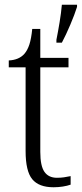

<svg xmlns="http://www.w3.org/2000/svg" viewBox="-20 -780 345 810"><path d="M206 10Q144 10 116 -24Q88 -58 88 -143V-496H17V-525Q60 -527 83 -553Q96 -568 104 -592.5Q112 -617 116 -658H150V-536H269V-496H150V-139Q150 -80 167.5 -55Q185 -30 220 -30Q237 -30 250 -32Q263 -34 278 -37V-1Q264 4 245 7Q226 10 206 10ZM218 -612Q225 -647 231.5 -686.5Q238 -726 241 -760H305V-751Q295 -719 276.5 -675.5Q258 -632 241 -600H218Z"/></svg>

Font: Noto Serif Lao SemiCondensed Light
Style: Regular
Weight: 300
Width: 4
Designer: Monotype Design Team
Foundry: Monotype Imaging Inc.
Version: Version 2.003; ttfautohint (v1.8.4.7-5d5b)